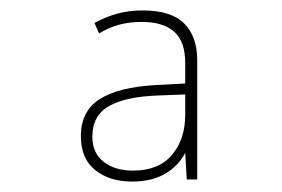

<svg xmlns="http://www.w3.org/2000/svg" viewBox="-20 -744 540 368"><path d="M233 -396Q190 -396 162.5 -418Q135 -440 135 -483Q135 -531 171 -554Q207 -577 279 -581L335 -584V-623Q335 -665 313.5 -683.5Q292 -702 252 -702Q228 -702 208 -696.5Q188 -691 170 -680L161 -700Q181 -711 203.5 -717.5Q226 -724 254 -724Q308 -724 333 -699Q358 -674 358 -629V-400H338L335 -451Q322 -426 296.5 -411Q271 -396 233 -396ZM235 -417Q284 -417 309.5 -447Q335 -477 335 -524V-563L284 -561Q222 -559 189.5 -541Q157 -523 157 -482Q157 -451 178.5 -434Q200 -417 235 -417Z"/></svg>

Font: Noto Sans Mono ExtraCondensed Thin
Style: Regular
Weight: 100
Width: 2
Designer: Monotype Design Team
Foundry: Monotype Imaging Inc.
Version: Version 2.014; ttfautohint (v1.8.4.7-5d5b)